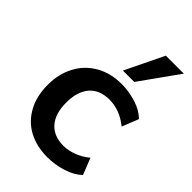

<svg xmlns="http://www.w3.org/2000/svg" viewBox="-232 -867 967 967"><g transform="rotate(45 251.5 -384.0)"><path d="M297 8Q219 8 160 -24Q104 -54 71 -115Q40 -173 40 -252Q40 -331 73 -391Q104 -450 165 -485Q224 -518 302 -518Q354 -518 407 -501Q457 -485 487 -454L452 -366Q419 -393 384 -406Q349 -419 313 -419Q245 -419 207 -377Q169 -333 169 -254Q169 -175 207 -132Q245 -90 313 -90Q347 -90 384 -104Q419 -117 452 -144L487 -56Q455 -25 404 -9Q351 8 297 8ZM338 -570H257L357 -776H485Z"/></g></svg>

Font: PRinguin Sans
Style: Bold
Weight: 700
Designer: Vernon Adams
Foundry: Vernon Adams
Version: ""